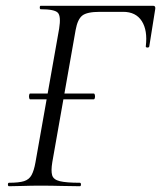

<svg xmlns="http://www.w3.org/2000/svg" viewBox="-20 -645 558 665"><path d="M84.2 -301Q82 -301 81 -306Q80 -311 81 -316Q82 -321 84.2 -321H304.6Q307.6 -321 308.6 -316Q309.6 -311 308.6 -306Q307.6 -301 304.6 -301ZM11.4 0Q7.4 0 7.4 -6Q7.4 -12 11.4 -12Q45.6 -12 63.3 -17.6Q81 -23.2 89.4 -38.8Q97.8 -54.4 102.8 -82.4L184.8 -545.4Q191.8 -588.6 180.4 -600.8Q169 -613 121 -613Q117.8 -613 117.8 -619Q117.8 -625 121 -625H510.4Q519 -625 517.8 -614.6L497 -484Q496 -480 490.1 -480.4Q484.2 -480.8 485 -484.8Q491.6 -539.8 471.1 -571.9Q450.6 -604 406.4 -604H326Q281.2 -604 264.9 -591Q248.6 -578 242 -541.4L161.2 -83.6Q156.2 -53.6 160.6 -38.2Q165 -22.8 187.4 -17.4Q209.8 -12 256.4 -12Q260.4 -12 260.4 -6Q260.4 0 256.4 0Q227 0 193 -1Q159 -2 118.4 -2Q87.8 -2 59.9 -1Q32 0 11.4 0Z"/></svg>

Font: Cormorant Light
Style: Italic
Weight: 300
Italic angle: -10°
Designer: Christian Thalmann (Catharsis Fonts)
Foundry: Catharsis Fonts
Version: Version 4.000